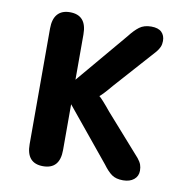

<svg xmlns="http://www.w3.org/2000/svg" viewBox="-74 -696 766 778"><g transform="rotate(10 309.5 -307.0)"><path d="M152.5 9.5Q84 9.5 84 -69V-545Q84 -584 101.5 -604Q119 -624 152.5 -624Q221.5 -624 221.5 -545V-358.5L399.5 -569.5Q419.5 -595.5 438.5 -609.8Q457.5 -624 487 -624Q516 -624 529.8 -610.5Q543.5 -597 543.5 -574.5Q543.5 -561 539 -550.2Q534.5 -539.5 525 -528L375.5 -360.5Q358 -339.5 346 -326.8Q334 -314 328.5 -310Q334 -306 346.2 -292.5Q358.5 -279 378.5 -254.5L524.5 -89.5Q535 -76.5 539 -65.5Q543 -54.5 543 -40.5Q543 -18 526.2 -4.2Q509.5 9.5 481.5 9.5Q452.5 9.5 435.2 -2.8Q418 -15 399 -41L221.5 -257.5V-69Q221.5 9.5 152.5 9.5Z"/></g></svg>

Font: Sono ExtraLight Monospace SemiBold
Style: Regular
Weight: 600
Version: Version 2.112